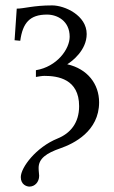

<svg xmlns="http://www.w3.org/2000/svg" viewBox="-20 -462 423 711"><path d="M89 229C109 229 125 212 125 189C125 182 123 173 123 160C123 125 152 105 204 87C253 70 347 24 347 -83C347 -151 304 -207 229 -224C247 -235 301 -276 301 -336C301 -405 220 -442 173 -442C103 -442 69 -430 42 -430L34 -313L55 -311C64 -377 90 -408 154 -408C193 -408 238 -384 238 -326C238 -280 191 -215 113 -202V-177C125 -179 135 -181 145 -181C193 -181 273 -170 273 -69C273 -6 240 32 193 51C114 83 57 158 57 194C57 222 79 229 89 229Z"/></svg>

Font: Libertinus Serif
Style: Regular
Weight: 400
Designer: Philipp H. Poll
Foundry: Khaled Hosny
Version: Version 6.2